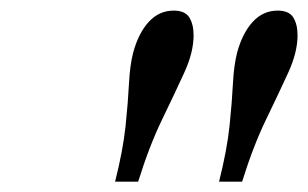

<svg xmlns="http://www.w3.org/2000/svg" viewBox="-20 -882 581 362"><path d="M197 -539.5Q212 -599 216.8 -644.8Q221.5 -690.5 223.2 -724.8Q225 -759 231 -782.5Q241 -819.5 260.5 -840.8Q280 -862 307.5 -862Q329 -862 337 -849Q345 -836 345 -815.5Q345 -783.5 327.5 -745.2Q310 -707 285.8 -657Q261.5 -607 240.5 -539.5ZM393 -539.5Q408 -599 412.8 -644.8Q417.5 -690.5 419.2 -724.8Q421 -759 427 -782.5Q437 -819.5 456.5 -840.8Q476 -862 503.5 -862Q525 -862 533 -849Q541 -836 541 -815.5Q541 -783.5 523.5 -745.2Q506 -707 481.8 -657Q457.5 -607 436.5 -539.5Z"/></svg>

Font: Libre Caslon Condensed
Style: Italic
Weight: 400
Italic angle: -22.583°
Designer: Pablo Impallari, Rodrigo Fuenzalida, Katja Schimmel, Ertekin Erdin
Foundry: Pablo Impallari, Rodrigo Fuenzalida
Version: Version 2.000;gftools[0.9.33]